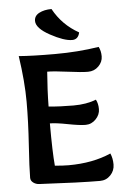

<svg xmlns="http://www.w3.org/2000/svg" viewBox="-62 -995 697 1046"><g transform="rotate(-5 286.5 -472.0)"><path d="M511 -138Q523 -111 523 -77Q523 -43 499.5 -18.5Q476 6 442 6Q336 6 110 -6Q92 -7 78 -17.5Q64 -28 64 -44Q64 -97 72.5 -223Q81 -349 81 -458.5Q81 -568 60 -710Q134 -704 259 -704Q384 -704 498 -722Q510 -700 510 -669.5Q510 -639 486.5 -615.5Q463 -592 428.5 -592Q394 -592 318.5 -602Q243 -612 207 -612Q199 -511 198 -422Q261 -416 333.5 -416Q406 -416 458 -437Q470 -415 470 -384.5Q470 -354 446.5 -329.5Q423 -305 390.5 -305Q358 -305 294 -317.5Q230 -330 197 -330Q197 -172 204 -98Q252 -94 279 -94Q411 -94 511 -138ZM399 -810Q391 -772 358 -772Q314 -772 239.5 -812.5Q165 -853 165 -893Q165 -921 192.5 -935.5Q220 -950 260 -950Q309 -860 399 -810Z"/></g></svg>

Font: Salsa
Style: Regular
Weight: 400
Designer: John Vargas Beltrn
Foundry: John Vargas Beltran
Version: Version 1.002